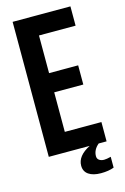

<svg xmlns="http://www.w3.org/2000/svg" viewBox="-128 -758 624 962"><g transform="rotate(-15 184.0 -276.5)"><path d="M149.9 -600.1V-404.8H300.8V-305.2H149.9V-100.1H339.8V0H298.8Q269 24.9 269 58.1Q269 71.8 279.3 78.9Q289.6 85.9 304.2 85.9Q317.4 85.9 339.8 80.1V136.2Q312 147 272 147Q231.4 147 208.3 131.1Q185.1 115.2 185.1 85Q185.1 34.2 252 0H40V-700.2H339.8V-600.1Z"/></g></svg>

Font: Bebas Neue Bold
Style: Regular
Weight: 700
Designer: Ryoichi Tsunekawa
Foundry: Ryoichi Tsunekawa
Version: Version 1.300